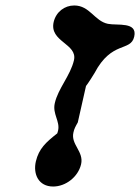

<svg xmlns="http://www.w3.org/2000/svg" viewBox="-20 -667 511 701"><path d="M111 -78C100 -31 121 14 174 14C220 14 265 -21 276 -67C287 -114 238 -139 248 -183C251 -197 255 -204 264 -220L294 -353C300 -360 321 -393 325 -400C388 -520 457 -477 470 -533C483 -589 408 -573 374 -580C325 -590 308 -647 251 -647C216 -647 185 -624 176 -587C159 -514 264 -508 250 -447C237 -391 192 -344 180 -290C171 -251 200 -224 192 -190C192 -188 189 -181 189 -180C147 -147 122 -124 111 -78Z"/></svg>

Font: Charger
Style: OversprayIt
Weight: 400
Designer: Jasper
Foundry: Cannot Into Space Fonts
Version: Version 0.980